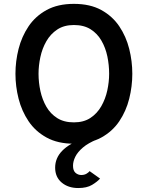

<svg xmlns="http://www.w3.org/2000/svg" viewBox="-20 -732 765 994"><path d="M362.5 12Q279.5 12 221.5 -19.8Q163.5 -51.5 128 -104.2Q92.5 -157 76.2 -221Q60 -285 60 -350Q60 -415 76.2 -479Q92.5 -543 128 -595.8Q163.5 -648.5 221.5 -680.2Q279.5 -712 362.5 -712Q446.5 -712 504.2 -680.2Q562 -648.5 597.5 -595.8Q633 -543 649 -479Q665 -415 665 -350Q665 -285 649 -221Q633 -157 597.5 -104.2Q562 -51.5 504.2 -19.8Q446.5 12 362.5 12ZM362.5 -98.5Q413.5 -98.5 448.2 -121.5Q483 -144.5 504.5 -182.2Q526 -220 535.5 -264Q545 -308 545 -350Q545 -395.5 535.8 -440Q526.5 -484.5 505.2 -521.5Q484 -558.5 449 -580.5Q414 -602.5 362.5 -602.5Q311.5 -602.5 276.5 -579.2Q241.5 -556 220 -518.5Q198.5 -481 189 -436.5Q179.5 -392 179.5 -350Q179.5 -305 189.2 -260.5Q199 -216 220.2 -179.2Q241.5 -142.5 276.5 -120.5Q311.5 -98.5 362.5 -98.5ZM385 241.5Q333 241.5 299.2 213Q265.5 184.5 265.5 136Q265.5 86 302.2 48.5Q339 11 402.5 -10H482Q436.5 8.5 409.2 31.8Q382 55 370 79.2Q358 103.5 358 126Q358 151.5 371 162.8Q384 174 400.5 174Q416 174 427 167.8Q438 161.5 444 154L498 192.5Q483.5 209 456.5 225.2Q429.5 241.5 385 241.5Z"/></svg>

Font: Overpass SemiBold
Style: Regular
Weight: 600
Designer: Delve Withrington, Dave Bailey, Thomas Jockin
Foundry: Delve Fonts LLC
Version: Version 4.000